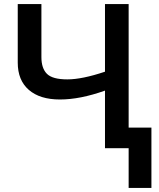

<svg xmlns="http://www.w3.org/2000/svg" viewBox="-20 -734 788 951"><path d="M500 -378.9V-713.9H617.2V-102.1H730V196.8H617.2V0H500V-285.2Q376.5 -241.2 276.9 -241.2Q177.7 -241.2 122.8 -288.8Q67.9 -336.4 67.9 -423.8V-713.9H185.1V-451.2Q185.1 -395.5 212.6 -368.2Q240.2 -340.8 313.5 -340.8Q386.7 -340.8 500 -378.9Z"/></svg>

Font: OpenSans-Semibold
Style: Regular
Weight: 600
Foundry: Ascender Corporation
Version: Version 1.10